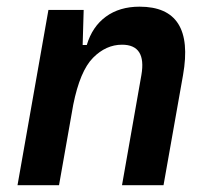

<svg xmlns="http://www.w3.org/2000/svg" viewBox="-20 -547 626 567"><path d="M31.7 0 123 -517.6H227.1L224.1 -414.1H236.3Q252.4 -468.3 292.7 -497.8Q333 -527.3 392.1 -527.3Q556.2 -527.3 520.5 -325.2L462.9 0H340.3L397.5 -325.2Q413.1 -415 340.3 -415Q293 -415 254.6 -376.2Q216.3 -337.4 196.3 -237.8L154.3 0Z"/></svg>

Font: Cascadia Code NF SemiBold
Style: Italic
Weight: 600
Italic angle: -10°
Monospace: yes
Designer: Aaron Bell
Foundry: Saja Typeworks
Version: Version 2404.023; ttfautohint (v1.8.4)